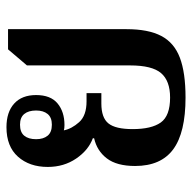

<svg xmlns="http://www.w3.org/2000/svg" viewBox="-20 -578 608 609"><g transform="rotate(-90 284.5 -273.0)"><path d="M280 11Q169 11 116 -28Q63 -67 63 -149Q63 -207 87 -238.5Q111 -270 151 -279V-283Q113 -297 86.5 -336Q60 -375 60 -426Q60 -484 92.5 -520.5Q125 -557 186 -557Q234 -557 261 -532.5Q288 -508 288 -463Q288 -417 261.5 -395Q235 -373 193 -373Q182 -373 176 -375Q181 -350 202 -326.5Q223 -303 268 -303H294V-256H261Q216 -256 198 -233.5Q180 -211 180 -157Q180 -97 201 -67.5Q222 -38 280 -38Q333 -38 357.5 -66.5Q382 -95 382 -165V-492L433 -552H497V-176Q497 -107 475.5 -66Q454 -25 406.5 -7Q359 11 280 11ZM194 -413Q217 -413 228 -426.5Q239 -440 239 -463Q239 -487 228 -500.5Q217 -514 194 -514Q170 -514 159 -500.5Q148 -487 148 -463Q148 -440 159 -426.5Q170 -413 194 -413Z"/></g></svg>

Font: Noto Serif Thai SemiCondensed SemiBold
Style: Regular
Weight: 600
Width: 4
Designer: Monotype Design Team
Foundry: Monotype Imaging Inc.
Version: Version 2.002; ttfautohint (v1.8.4.7-5d5b)